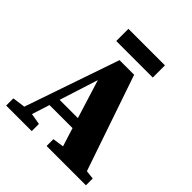

<svg xmlns="http://www.w3.org/2000/svg" viewBox="-218 -966 1115 1115"><g transform="rotate(45 340.0 -408.5)"><path d="M10 0V-59L89 -70L289 -652H409L611 -62L665 -56V0H342V-56L411 -66L375 -180H186L151 -71L220 -59V0ZM197 -717V-817H497V-717ZM206 -243H356L282 -481Z"/></g></svg>

Font: Source Serif 4 Black
Style: Regular
Weight: 900
Designer: Frank Grießhammer
Foundry: Adobe
Version: Version 4.005;hotconv 1.1.0;makeotfexe 2.6.0